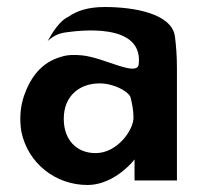

<svg xmlns="http://www.w3.org/2000/svg" viewBox="-20 -515 573 548"><path d="M175 -467C152 -457 131 -425 116 -398C132 -412 146 -420 171 -423C201 -427 389 -453 376 -332C372 -294 277 -351 214 -357C192 -359 174 -359 155 -353C97 -337 67 -293 49 -243C38 -211 35 -176 41 -139C60 -48 139 13 230 13C295 13 348 -39 364 -60V0H485V-320C485 -353 483 -383 479 -413C468 -477 361 -495 279 -495C231 -495 199 -484 175 -467ZM253 -78C199 -78 162 -115 162 -176C162 -243 209 -277 264 -277C305 -277 344 -255 352 -239C357 -221 361 -200 361 -179C361 -144 315 -78 253 -78Z"/></svg>

Font: Bluebird
Style: Nrw
Weight: 400
Designer: Jasper
Foundry: Cannot Into Space Fonts
Version: Version 0.98